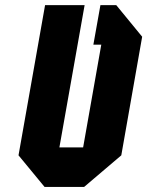

<svg xmlns="http://www.w3.org/2000/svg" viewBox="-20 -739 582 759"><path d="M439.5 -718.8 542 -593.8 459.5 -125 312.5 0H156.2L53.2 -125L158.2 -718.8H314.5L214.8 -156.2H308.6L380.4 -562.5H349.1L377 -718.8Z"/></svg>

Font: Signwood
Style: Italic
Weight: 400
Italic angle: -10°
Designer: GGBotNet
Foundry: GGBotNet
Version: 0.95